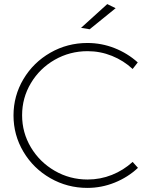

<svg xmlns="http://www.w3.org/2000/svg" viewBox="-20 -914 742 938"><path d="M408 -664Q321 -664 247.5 -622Q174 -580 131 -508Q88 -436 88 -351Q88 -266 131 -194Q174 -122 247.5 -79.5Q321 -37 408 -37Q470 -37 526.5 -59.5Q583 -82 628 -123L654 -94Q605 -48 540.5 -22Q476 4 407 4Q309 4 226 -43.5Q143 -91 94.5 -172.5Q46 -254 46 -350Q46 -446 94.5 -527.5Q143 -609 226 -656.5Q309 -704 407 -704Q476 -704 539.5 -679Q603 -654 653 -609L628 -577Q584 -618 527 -641Q470 -664 408 -664ZM504 -894 545 -874 418 -771 376 -778Z"/></svg>

Font: Argentum Sans ExtraLight
Style: Regular
Weight: 275
Designer: Julieta Ulanovsky (Modified by Cristiano Sobral)
Foundry: Julieta Ulanovsky
Version: Version 1.000; ttfautohint (v1.5.65-e2d9)